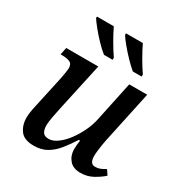

<svg xmlns="http://www.w3.org/2000/svg" viewBox="-180 -896 980 1037"><g transform="rotate(30 310.0 -378.0)"><path d="M469 10Q422 10 399 -18Q376 -46 376 -85Q376 -107 381 -140H373Q345 -96 317.5 -62.5Q290 -29 256.5 -10Q223 9 177 9Q116 9 92 -24.5Q68 -58 68 -102Q68 -127 74 -157Q80 -187 86 -212L124 -387Q127 -403 130 -422.5Q133 -442 133 -447Q133 -475 114.5 -483Q96 -491 68 -491H57L66 -536H266L201 -237Q195 -210 188.5 -175.5Q182 -141 182 -120Q182 -96 191.5 -79.5Q201 -63 229 -63Q254 -63 282 -83Q310 -103 335 -136Q360 -169 379.5 -209.5Q399 -250 407 -290L459 -536H571L502 -213Q499 -201 496 -181Q493 -161 490.5 -141Q488 -121 488 -107Q488 -58 521 -58Q538 -58 552 -63.5Q566 -69 584 -80L604 -50Q581 -29 546 -9.5Q511 10 469 10ZM441 -606Q419 -624 391.5 -652.5Q364 -681 340 -710Q316 -739 306 -756V-766H411Q427 -732 451 -690.5Q475 -649 496 -619V-606ZM261 -606Q238 -624 210.5 -652.5Q183 -681 159.5 -710Q136 -739 125 -756V-766H230Q246 -732 270 -690.5Q294 -649 315 -619V-606Z"/></g></svg>

Font: Noto Serif Medium
Style: Italic
Weight: 500
Italic angle: -12°
Designer: Monotype Design Team
Foundry: Monotype Imaging Inc.
Version: Version 2.014; ttfautohint (v1.8.4.7-5d5b)